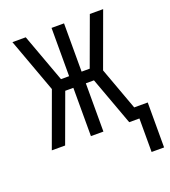

<svg xmlns="http://www.w3.org/2000/svg" viewBox="-127 -613 766 867"><g transform="rotate(-20 256.5 -179.5)"><path d="M453 161V0H404L319 -232H280V0H220V-232H181L96 0H32L127 -260L32 -520H96L181 -288H220V-520H280V-288H319L404 -520H468L373 -260L448 -55H513V161Z"/></g></svg>

Font: Iosevka SS18 Light
Style: Regular
Weight: 300
Monospace: yes
Designer: Belleve Invis
Foundry: Belleve Invis
Version: Version 25.1.1; ttfautohint (v1.8.4)